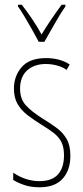

<svg xmlns="http://www.w3.org/2000/svg" viewBox="-20 -783 352 813"><path d="M278 -123Q278 -63 245.5 -26.5Q213 10 147 10Q110 10 81.5 0Q53 -10 36 -21V-52Q58 -36 87 -26Q116 -16 147 -16Q200 -16 225.5 -44.5Q251 -73 251 -125Q251 -160 240 -181.5Q229 -203 208 -219.5Q187 -236 157 -254Q123 -275 96.5 -295.5Q70 -316 54.5 -342.5Q39 -369 39 -408Q39 -461 72 -499Q105 -537 175 -537Q234 -537 275 -510L262 -487Q246 -499 222 -505.5Q198 -512 174 -512Q125 -512 95 -485Q65 -458 65 -407Q65 -364 89.5 -337Q114 -310 162 -280Q195 -260 221 -240.5Q247 -221 262.5 -194Q278 -167 278 -123ZM144 -606Q131 -631 114.5 -660Q98 -689 82.5 -715Q67 -741 56 -756V-763H72Q92 -738 115 -704Q138 -670 156 -637Q176 -670 196 -699.5Q216 -729 241 -763H257V-756Q235 -724 211.5 -682.5Q188 -641 168 -606Z"/></svg>

Font: Noto Sans Lao Looped ExtraCondensed Thin
Style: Regular
Weight: 100
Width: 2
Designer: Mark Frömberg, Ben Mitchell
Foundry: The Fontpad Ltd
Version: Version 1.002; ttfautohint (v1.8.4.7-5d5b)